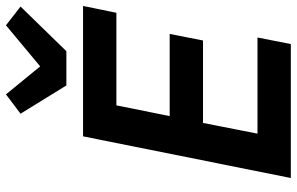

<svg xmlns="http://www.w3.org/2000/svg" viewBox="-196 -801 997 645"><g transform="rotate(-90 302.5 -478.5)"><path d="M453 -754 603 -908 540 -957 402 -842 308 -957 243 -908 338 -754ZM477 0 499 -112H176L212 -295H489L511 -407H235L271 -586H582L605 -698H167L27 0Z"/></g></svg>

Font: Braiins Sans SemiBold
Style: Italic
Weight: 600
Italic angle: -11.31°
Designer: Mike Abbink, Paul van der Laan, Pieter van Rosmalen, Jiri Chlebus, Lubos Buracinsky
Foundry: Bold Monday, Sudetype
Version: Version 1.000;hotconv 1.0.109;makeotfexe 2.5.65596